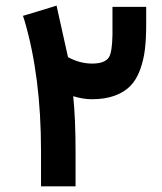

<svg xmlns="http://www.w3.org/2000/svg" viewBox="-20 -663 575 681"><path d="M307.1 -437.5Q352.5 -437.5 366.7 -460.4Q377.9 -479.5 378.9 -539.6Q378.9 -549.3 378.9 -572.8V-619.1V-638.7H398.4H479H498.5V-619.1V-574.7Q498.5 -524.9 493.9 -487.1Q489.3 -449.2 476.6 -414.8Q463.9 -380.4 442.6 -358.4Q421.4 -336.4 387 -323.7Q352.5 -311 305.7 -311Q274.9 -311 239.7 -321.8Q248 -240.7 248 -127V-21.5V-2H228.5H145H125.5V-21.5V-127Q125.5 -390.1 67.4 -588.4L61.5 -606.9L80.1 -612.3L160.2 -636.7L180.7 -643.1L185.1 -622.6L221.2 -460.4Q262.7 -437.5 307.1 -437.5Z"/></svg>

Font: Shabnam FD
Style: Bold-FD
Weight: 700
Foundry: DejaVu fonts team - Redesigned by Saber Rastikerdar - Based on Vazir font
Version: Version 5.0.1